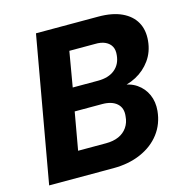

<svg xmlns="http://www.w3.org/2000/svg" viewBox="-104 -797 861 894"><g transform="rotate(-15 326.5 -350.0)"><path d="M24 0 148 -700H448Q516 -700 561 -679Q606 -658 627 -620.5Q648 -583 643 -531Q638 -479 610 -440Q582 -401 539.5 -378.5Q497 -356 446 -352L464 -364Q510 -362 542 -340Q574 -318 589.5 -283Q605 -248 601 -205Q595 -143 560 -97Q525 -51 466.5 -25.5Q408 0 334 0ZM196 -121H331Q366 -121 392 -132.5Q418 -144 433.5 -166.5Q449 -189 451 -219Q456 -258 431.5 -280Q407 -302 360 -302H228ZM248 -412H370Q421 -412 451 -436.5Q481 -461 485 -504Q488 -529 479 -546Q470 -563 450 -572.5Q430 -582 399 -581H277Z"/></g></svg>

Font: DM Sans 12pt Black
Style: Italic
Weight: 900
Italic angle: -10°
Version: Version 4.004;gftools[0.9.30]